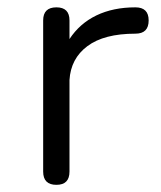

<svg xmlns="http://www.w3.org/2000/svg" viewBox="-20 -516 450 536"><path d="M137.5 0Q100.5 0 100.5 -37V-459Q100.5 -495.5 137.5 -495.5Q174 -495.5 174 -459V-407Q202.5 -450.5 249.2 -473Q296 -495.5 358 -495.5Q395 -495.5 395 -459Q395 -422 358 -422Q270.5 -422 224 -387.2Q177.5 -352.5 174 -292.5V-37Q174 0 137.5 0Z"/></svg>

Font: Jura Light SemiBold
Style: Regular
Weight: 600
Version: Version 5.106